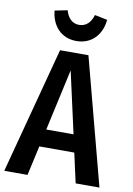

<svg xmlns="http://www.w3.org/2000/svg" viewBox="-100 -971 716 1033"><g transform="rotate(10 258.0 -455.0)"><path d="M258 -755C344 -755 395 -817 402 -896L333 -910C322 -871 297 -843 258 -843C218 -843 195 -871 184 -910L115 -896C122 -817 173 -755 258 -755ZM388 0H518L336 -691H181L-2 0H125L161 -162H352ZM182 -258 256 -594 331 -258Z"/></g></svg>

Font: Fira Sans Condensed Medium
Style: Regular
Weight: 500
Width: 3
Designer: Carrois Corporate & Edenspiekermann AG
Foundry: Carrois Corporate GbR & Edenspiekermann AG
Version: Version 4.202;PS 004.202;hotconv 1.0.88;makeotf.lib2.5.64775